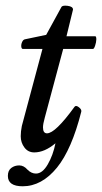

<svg xmlns="http://www.w3.org/2000/svg" viewBox="-20 -525 360 678"><path d="M60.1 132.8Q7.8 132.8 7.8 96.2Q7.8 77.1 19.8 68.1Q31.7 59.1 47.9 59.1Q64 59.1 77.1 74.2Q90.8 87.9 106.9 87.9Q129.9 87.9 148.7 55.4Q167.5 22.9 175.8 -19Q137.2 13.2 101.1 13.2Q79.1 13.2 66.2 -4.2Q53.2 -21.5 53.2 -43.9Q53.2 -60.5 57.1 -80.1L129.9 -352.1H61Q56.2 -352.1 55.2 -359.9Q54.2 -367.7 57.9 -376.2Q61.5 -384.8 67.9 -386.2L143.1 -401.9L196.8 -500Q200.2 -506.8 219 -504.4Q237.8 -502 237.8 -491.2L214.8 -397H316.9Q320.3 -395.5 320.1 -385.5Q319.8 -375.5 315.9 -363.8Q312 -352.1 308.1 -352.1H203.1L138.2 -109.9Q131.8 -86.9 131.8 -75.2Q131.8 -54.2 146 -54.2Q175.3 -54.2 243.2 -147.9Q248 -154.3 258.3 -146.5Q268.6 -138.7 267.1 -130.9Q233.4 2.4 181.2 66.9Q127.4 132.8 60.1 132.8Z"/></svg>

Font: Junicode SmCond Medium
Style: Italic
Weight: 500
Width: 4
Italic angle: -11°
Designer: Peter S. Baker
Version: Version 2.206